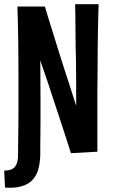

<svg xmlns="http://www.w3.org/2000/svg" viewBox="-25 -735 547 915"><path d="M-5 78Q21 78 35 69.5Q49 61 55 44Q61 27 61 2Q61 -26 61.5 -60.5Q62 -95 62.5 -133Q63 -171 63 -211Q63 -251 63 -292Q63 -337 63 -382.5Q63 -428 62.5 -472Q62 -516 61.5 -557.5Q61 -599 60 -636Q59 -673 58 -704H189Q194 -685 204 -653.5Q214 -622 226 -583Q238 -544 251.5 -501Q265 -458 278 -417Q291 -378 302.5 -342Q314 -306 323 -277.5Q332 -249 338 -231Q338 -253 338 -279Q338 -305 338 -333.5Q338 -362 337.5 -392Q337 -422 337 -453Q336 -480 335.5 -508Q335 -536 335 -563.5Q335 -591 334.5 -617.5Q334 -644 334 -668.5Q334 -693 333 -715H445Q444 -686 443 -650Q442 -614 441.5 -573.5Q441 -533 440.5 -488.5Q440 -444 440 -397Q439 -346 439 -294.5Q439 -243 439 -193Q439 -143 439 -97Q439 -51 439 -12L313 -5Q305 -30 294.5 -63Q284 -96 271.5 -134Q259 -172 246 -211Q233 -250 221 -287Q214 -309 207 -330Q200 -351 193 -371Q186 -391 179.5 -410Q173 -429 167 -447Q167 -408 167.5 -363.5Q168 -319 168 -271Q168 -238 168 -207.5Q168 -177 168 -148.5Q168 -120 167.5 -94Q167 -68 167 -44Q167 -20 167 1Q166 44 156.5 75Q147 106 127 125.5Q107 145 75 153.5Q43 162 -1 159Z"/></svg>

Font: Truculenta
Style: Bold
Weight: 700
Designer: Ivan Castro, Eva Sanz & Omnibus-Type Team
Foundry: Omnibus-Type
Version: Version 1.002